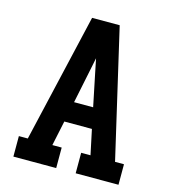

<svg xmlns="http://www.w3.org/2000/svg" viewBox="-109 -825 819 914"><g transform="rotate(15 300.0 -367.5)"><path d="M41 0V-101H85L232 -735H368L515 -101H559V0H348V-101H394L368 -224H232L206 -101H252V0ZM347 -325 313 -490Q310 -506 306.5 -522Q303 -538 300 -554Q297 -538 293.5 -522Q290 -506 287 -490L253 -325Z"/></g></svg>

Font: Iosevka Etoile
Style: Bold
Weight: 700
Designer: Belleve Invis
Foundry: Belleve Invis
Version: Version 28.1.0; ttfautohint (v1.8.4)